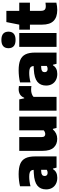

<svg xmlns="http://www.w3.org/2000/svg" viewBox="964 -1818 864 2832"><g transform="rotate(-90 1396.0 -402.0)"><path d="M505 -314V0H339.5L325.5 -53H317Q280 11 190 11Q138 11 99 -9.8Q60 -30.5 39.2 -67.8Q18.5 -105 18.5 -154Q18.5 -237.5 74 -282.8Q129.5 -328 251.5 -335L307 -338Q305 -362 295 -376Q285 -390 263.2 -396.5Q241.5 -403 204 -403Q172 -403 135 -398Q98 -393 65 -384V-538.5Q105 -548.5 152.8 -553.8Q200.5 -559 244 -559Q338 -559 394.8 -535.5Q451.5 -512 478.2 -458.8Q505 -405.5 505 -314ZM307.5 -144V-227.5L275 -225.5Q245.5 -224 230.8 -211Q216 -198 216 -175Q216 -154 228.5 -142.8Q241 -131.5 262.5 -131.5Q288.5 -131.5 307.5 -144Z M587 -206.5V-550H790V-223Q790 -192.5 801.5 -179.5Q813 -166.5 834 -166.5Q848.5 -166.5 864.2 -173Q880 -179.5 889.5 -189.5V-550H1092.5V0H925L911 -54H903Q847.5 10 765 10Q683.5 10 635.2 -42.2Q587 -94.5 587 -206.5Z M1180 -550H1346L1361.5 -477H1370Q1387.5 -520 1420.5 -539.5Q1453.5 -559 1499.5 -559Q1520 -559 1543 -555V-370Q1520.5 -375 1486.5 -375Q1455 -375 1426.5 -365Q1398 -355 1383 -339V0H1180Z M2036.5 -314V0H1871L1857 -53H1848.5Q1811.5 11 1721.5 11Q1669.5 11 1630.5 -9.8Q1591.5 -30.5 1570.8 -67.8Q1550 -105 1550 -154Q1550 -237.5 1605.5 -282.8Q1661 -328 1783 -335L1838.5 -338Q1836.5 -362 1826.5 -376Q1816.5 -390 1794.8 -396.5Q1773 -403 1735.5 -403Q1703.5 -403 1666.5 -398Q1629.5 -393 1596.5 -384V-538.5Q1636.5 -548.5 1684.2 -553.8Q1732 -559 1775.5 -559Q1869.5 -559 1926.2 -535.5Q1983 -512 2009.8 -458.8Q2036.5 -405.5 2036.5 -314ZM1839 -144V-227.5L1806.5 -225.5Q1777 -224 1762.2 -211Q1747.5 -198 1747.5 -175Q1747.5 -154 1760 -142.8Q1772.5 -131.5 1794 -131.5Q1820 -131.5 1839 -144Z M2121 0V-550H2325V0ZM2101 -709Q2101 -759.5 2131 -786.5Q2161 -813.5 2223 -813.5Q2285 -813.5 2315 -786.5Q2345 -759.5 2345 -709Q2345 -658.5 2315 -631.5Q2285 -604.5 2223 -604.5Q2161 -604.5 2131 -631.5Q2101 -658.5 2101 -709Z M2651.5 -392.5V-240.5Q2651.5 -208.5 2658.2 -191Q2665 -173.5 2680.2 -166Q2695.5 -158.5 2723 -158.5Q2736.5 -158.5 2772.5 -163V-2.5Q2749.5 3 2720.8 6.8Q2692 10.5 2666 10.5Q2558.5 10.5 2503.5 -43.8Q2448.5 -98 2448.5 -213V-392.5H2374V-550H2448.5L2486.5 -740H2651.5V-550H2772.5V-392.5Z"/></g></svg>

Font: Encode Sans Semi Condensed Black
Style: Regular
Weight: 900
Width: 4
Designer: Multiple Designers
Foundry: Impallari Type
Version: Version 2.000